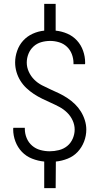

<svg xmlns="http://www.w3.org/2000/svg" viewBox="-20 -863 515 990"><path d="M208 107V-30Q176 -33 145.5 -45Q115 -57 93 -80Q71 -103 59.5 -133.5Q48 -164 48 -196Q48 -198 48 -200Q48 -202 49 -204H108V-199Q108 -174 117.5 -151Q127 -128 145.5 -112Q164 -96 188 -89.5Q212 -83 236 -83Q260 -83 284 -89Q308 -95 326.5 -110Q345 -125 355 -148Q365 -171 365 -195Q365 -219 354.5 -242Q344 -265 326 -282.5Q308 -300 286.5 -311.5Q265 -323 242.5 -333Q220 -343 197.5 -354Q175 -365 154.5 -378.5Q134 -392 116 -409Q98 -426 85 -447Q72 -468 65 -492Q58 -516 58 -541Q58 -571 68.5 -601Q79 -631 99.5 -653.5Q120 -676 148.5 -689Q177 -702 208 -705V-843H267V-705Q298 -702 327 -689.5Q356 -677 377 -654Q398 -631 408.5 -601Q419 -571 419 -540Q419 -538 419 -536Q419 -534 418 -532H359V-537Q359 -561 350.5 -583.5Q342 -606 325 -622Q308 -638 285 -645Q262 -652 239 -652Q215 -652 192.5 -645.5Q170 -639 153 -623.5Q136 -608 127 -586Q118 -564 118 -540Q118 -516 128.5 -493Q139 -470 156.5 -452.5Q174 -435 196 -423.5Q218 -412 240.5 -402Q263 -392 285 -381.5Q307 -371 328 -357Q349 -343 366.5 -326Q384 -309 397 -288Q410 -267 417.5 -243Q425 -219 425 -195Q425 -163 413.5 -133Q402 -103 380.5 -80Q359 -57 329 -45Q299 -33 268 -30L267 107Z"/></svg>

Font: Iosevka QP Light
Style: Regular
Weight: 300
Designer: Belleve Invis
Foundry: Belleve Invis
Version: Version 20.0.0; ttfautohint (v1.8.4)